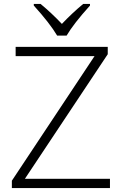

<svg xmlns="http://www.w3.org/2000/svg" viewBox="-20 -951 616 971"><path d="M536.1 0H40V-37.1L458 -667H59.1V-713.9H524.9V-676.8L106 -46.9H536.1ZM435.1 -922.9Q352.1 -831.1 316.9 -771H269Q231.9 -833.5 150.9 -922.9V-931.2H185.1Q240.7 -885.3 293 -830.1Q345.7 -885.7 400.9 -931.2H435.1Z"/></svg>

Font: JBL Sans
Style: Light
Weight: 300
Version: Version 1.10